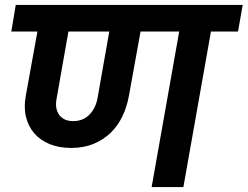

<svg xmlns="http://www.w3.org/2000/svg" viewBox="-20 -760 1006 780"><path d="M277 -268Q317 -268 342.5 -293.5Q368 -319 376 -360L424 -632H258L210 -360Q202 -319 220.5 -293.5Q239 -268 277 -268ZM44 -740H966L947 -632H837L725 0H596L708 -632H551L504 -372Q496 -327 477.5 -288Q459 -249 429.5 -220.5Q400 -192 360 -175.5Q320 -159 269 -159Q220 -159 182 -174.5Q144 -190 119.5 -218Q95 -246 85.5 -285.5Q76 -325 85 -372L132 -632H26Z"/></svg>

Font: SVN-Poppins SemiBold
Style: Italic
Weight: 600
Italic angle: -10°
Designer: Ninad Kale (Devanagari), Jonny Pinhorn (Latin)
Foundry: Indian Type Foundry
Version: Version 3.002 2017; ttfautohint (v1.8.3)